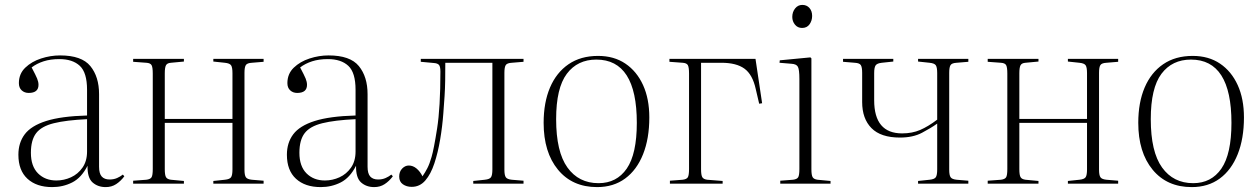

<svg xmlns="http://www.w3.org/2000/svg" viewBox="-20 -749 5135 783"><path d="M193 14Q129 14 92 -20Q55 -54 55 -118Q55 -167 81 -201.5Q107 -236 168 -255.5Q229 -275 335 -278V-383Q335 -453 305.5 -480.5Q276 -508 222 -508Q186 -508 158 -499Q130 -490 109 -474Q126 -442 131.5 -428.5Q137 -415 137 -403Q137 -370 97 -370Q80 -370 68.5 -380.5Q57 -391 57 -410Q57 -448 83 -473Q109 -498 147.5 -510.5Q186 -523 225 -523Q313 -523 348.5 -479.5Q384 -436 384 -365V-69Q384 -41 395 -29Q406 -17 427 -17Q444 -17 457.5 -23Q471 -29 481 -37L487 -30Q472 -10 453.5 2Q435 14 411 14Q379 14 357.5 -5Q336 -24 337 -73Q312 -24 274.5 -5Q237 14 193 14ZM210 -13Q241 -13 269.5 -26Q298 -39 316.5 -65.5Q335 -92 335 -131V-263Q250 -259 199.5 -246.5Q149 -234 127.5 -206Q106 -178 106 -126Q106 -71 135 -42Q164 -13 210 -13Z M523 0V-12L577 -16Q593 -18 598 -26Q603 -34 603 -60V-449Q603 -475 598 -483.5Q593 -492 577 -493L523 -497V-509H730V-498L677 -493Q662 -492 657 -483Q652 -474 652 -450V-264H928V-451Q928 -474 922.5 -482.5Q917 -491 897 -493L850 -498V-509H1055V-497L1007 -493Q988 -492 982.5 -483.5Q977 -475 977 -452V-57Q977 -35 982.5 -26.5Q988 -18 1007 -16L1055 -12V0H850V-11L897 -16Q917 -18 922.5 -26.5Q928 -35 928 -58V-248H652V-59Q652 -35 657 -26.5Q662 -18 677 -16L730 -11V0Z M1288 14Q1224 14 1187 -20Q1150 -54 1150 -118Q1150 -167 1176 -201.5Q1202 -236 1263 -255.5Q1324 -275 1430 -278V-383Q1430 -453 1400.5 -480.5Q1371 -508 1317 -508Q1281 -508 1253 -499Q1225 -490 1204 -474Q1221 -442 1226.5 -428.5Q1232 -415 1232 -403Q1232 -370 1192 -370Q1175 -370 1163.5 -380.5Q1152 -391 1152 -410Q1152 -448 1178 -473Q1204 -498 1242.5 -510.5Q1281 -523 1320 -523Q1408 -523 1443.5 -479.5Q1479 -436 1479 -365V-69Q1479 -41 1490 -29Q1501 -17 1522 -17Q1539 -17 1552.5 -23Q1566 -29 1576 -37L1582 -30Q1567 -10 1548.5 2Q1530 14 1506 14Q1474 14 1452.5 -5Q1431 -24 1432 -73Q1407 -24 1369.5 -5Q1332 14 1288 14ZM1305 -13Q1336 -13 1364.5 -26Q1393 -39 1411.5 -65.5Q1430 -92 1430 -131V-263Q1345 -259 1294.5 -246.5Q1244 -234 1222.5 -206Q1201 -178 1201 -126Q1201 -71 1230 -42Q1259 -13 1305 -13Z M1659 13Q1638 13 1623 2.5Q1608 -8 1608 -29Q1608 -49 1620 -61.5Q1632 -74 1647 -74Q1664 -74 1678.5 -62Q1693 -50 1703 -30Q1714 -46 1723 -63.5Q1732 -81 1740 -109Q1749 -139 1762.5 -224.5Q1776 -310 1776 -457Q1776 -478 1770 -484.5Q1764 -491 1750 -492L1696 -497V-509H2115V-497L2067 -493Q2048 -492 2042.5 -483.5Q2037 -475 2037 -452V-57Q2037 -35 2042.5 -26.5Q2048 -18 2067 -16L2115 -12V0H1910V-11L1957 -16Q1977 -18 1982.5 -26.5Q1988 -35 1988 -58V-493H1796Q1796 -453 1795.5 -420.5Q1795 -388 1793 -357Q1791 -326 1788 -287Q1784 -233 1775 -180Q1766 -127 1751.5 -83Q1737 -39 1714.5 -13Q1692 13 1659 13Z M2415 14Q2314 14 2255.5 -57Q2197 -128 2197 -248Q2197 -331 2223 -392Q2249 -453 2298.5 -487Q2348 -521 2419 -521Q2484 -521 2530.5 -489.5Q2577 -458 2602.5 -402Q2628 -346 2628 -270Q2628 -184 2602.5 -120Q2577 -56 2529.5 -21Q2482 14 2415 14ZM2421 -2Q2495 -2 2536 -61.5Q2577 -121 2577 -248Q2577 -506 2412 -506Q2335 -506 2291.5 -448Q2248 -390 2248 -263Q2248 -130 2294 -66Q2340 -2 2421 -2Z M2712 0V-12L2764 -16Q2780 -18 2785 -26Q2790 -34 2790 -60V-449Q2790 -475 2785 -483.5Q2780 -492 2764 -493L2710 -497V-509H3061L3088 -328L3076 -326L3062 -386Q3049 -445 3016 -469Q2983 -493 2922 -493H2839V-59Q2839 -35 2844 -26.5Q2849 -18 2864 -16L2927 -11V0Z M3251 -635Q3233 -635 3222 -648.5Q3211 -662 3211 -680Q3211 -700 3222.5 -714.5Q3234 -729 3252 -729Q3270 -729 3281 -716.5Q3292 -704 3292 -684Q3292 -665 3281.5 -650Q3271 -635 3251 -635ZM3162 0V-12L3214 -16Q3230 -18 3235 -26Q3240 -34 3240 -60V-427Q3240 -465 3234 -476.5Q3228 -488 3207 -489L3159 -493L3160 -503L3285 -515L3289 -511V-59Q3289 -35 3294 -26.5Q3299 -18 3314 -16L3367 -11V0Z M3724 0V-11L3771 -16Q3791 -18 3796.5 -26.5Q3802 -35 3802 -58V-245Q3777 -227 3740 -207.5Q3703 -188 3650 -188Q3572 -188 3534 -226.5Q3496 -265 3496 -333V-452Q3496 -475 3490.5 -483.5Q3485 -492 3466 -493L3418 -497V-509H3623V-498L3576 -493Q3557 -491 3551 -482.5Q3545 -474 3545 -451V-340Q3545 -205 3659 -205Q3700 -205 3732.5 -219Q3765 -233 3802 -261V-451Q3802 -474 3796.5 -482.5Q3791 -491 3771 -493L3724 -498V-509H3929V-497L3881 -493Q3862 -492 3856.5 -483.5Q3851 -475 3851 -452V-57Q3851 -35 3856.5 -26.5Q3862 -18 3881 -16L3929 -12V0Z M4008 0V-12L4062 -16Q4078 -18 4083 -26Q4088 -34 4088 -60V-449Q4088 -475 4083 -483.5Q4078 -492 4062 -493L4008 -497V-509H4215V-498L4162 -493Q4147 -492 4142 -483Q4137 -474 4137 -450V-264H4413V-451Q4413 -474 4407.5 -482.5Q4402 -491 4382 -493L4335 -498V-509H4540V-497L4492 -493Q4473 -492 4467.5 -483.5Q4462 -475 4462 -452V-57Q4462 -35 4467.5 -26.5Q4473 -18 4492 -16L4540 -12V0H4335V-11L4382 -16Q4402 -18 4407.5 -26.5Q4413 -35 4413 -58V-248H4137V-59Q4137 -35 4142 -26.5Q4147 -18 4162 -16L4215 -11V0Z M4840 14Q4739 14 4680.5 -57Q4622 -128 4622 -248Q4622 -331 4648 -392Q4674 -453 4723.5 -487Q4773 -521 4844 -521Q4909 -521 4955.5 -489.5Q5002 -458 5027.5 -402Q5053 -346 5053 -270Q5053 -184 5027.5 -120Q5002 -56 4954.5 -21Q4907 14 4840 14ZM4846 -2Q4920 -2 4961 -61.5Q5002 -121 5002 -248Q5002 -506 4837 -506Q4760 -506 4716.5 -448Q4673 -390 4673 -263Q4673 -130 4719 -66Q4765 -2 4846 -2Z"/></svg>

Font: Display Extralight
Style: Regular
Weight: 200
Designer: Latin by Veronika Burian and Jose Scaglione. Greek by Irene Vlachou. Cyrillic by Vera Evstafieva.
Foundry: TypeTogether
Version: Version 3.002